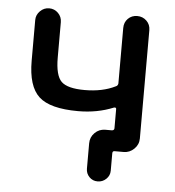

<svg xmlns="http://www.w3.org/2000/svg" viewBox="-48 -565 665 730"><g transform="rotate(5 284.0 -200.0)"><path d="M253.9 -139.6Q146.5 -139.6 104 -178.7Q61.5 -217.8 61.5 -315.4V-470.7Q61.5 -490.2 76.2 -504.9Q90.8 -519.5 110.8 -519.5Q130.9 -519.5 145 -505.4Q159.2 -491.2 159.2 -470.7V-335.9Q159.2 -267.6 182.6 -244.6Q206.1 -221.7 271.5 -221.7Q339.8 -221.7 388.7 -246.1Q396.5 -249 397.5 -257.8V-469.7Q397.5 -491.2 411.6 -505.4Q425.8 -519.5 446.8 -519.5Q467.8 -519.5 482.4 -505.4Q497.1 -491.2 497.1 -469.7V-56.6Q497.1 -33.2 480 -16.6Q462.9 0 440.4 0H436.5H405.3Q397.5 0 397.5 8.8V75.2Q397.5 93.8 383.8 106.9Q370.1 120.1 351.1 120.1Q332 120.1 319.3 106.9Q306.6 93.8 306.6 75.2V-21.5Q306.6 -44.9 323.2 -61.5Q339.8 -78.1 363.3 -78.1H387.7Q396.5 -78.1 397.5 -85.9V-160.2Q397.5 -167 388.7 -165Q327.1 -139.6 253.9 -139.6Z"/></g></svg>

Font: Rounded Mgen+ 2p medium
Style: Regular
Weight: 500
Designer: [Source Han Sans]
Ryoko NISHIZUKA  (kana & ideographs); Paul D. Hunt (Latin, Greek & Cyrillic); Wenlong ZHANG  (bopomofo
Version: Version 1.059.20150602